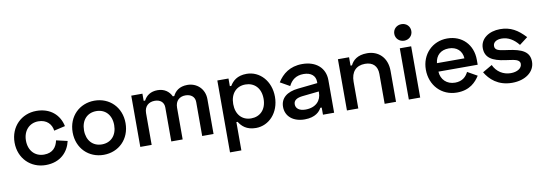

<svg xmlns="http://www.w3.org/2000/svg" viewBox="-65 -1175 5182 1830"><g transform="rotate(-10 2526.5 -260.0)"><path d="M34 -248C34 -95 145 14 291 14C433 14 512 -73 535 -176L427 -201C414 -138 377 -87 292 -87C204 -87 144 -151 144 -248C144 -345 206 -409 291 -409C373 -409 418 -358 426 -295L534 -320C511 -431 425 -510 290 -510C145 -510 34 -401 34 -248Z M596 -248C596 -93 707 14 852 14C997 14 1108 -93 1108 -248C1108 -403 997 -510 852 -510C707 -510 596 -403 596 -248ZM706 -248C706 -347 765 -409 852 -409C939 -409 998 -347 998 -248C998 -149 939 -87 852 -87C765 -87 706 -149 706 -248Z M1207 -496V0H1317V-307C1317 -375 1361 -409 1418 -409C1471 -409 1507 -380 1507 -329V0H1617V-307C1617 -375 1659 -409 1715 -409C1768 -409 1806 -380 1806 -329V0H1916V-337C1916 -439 1840 -504 1751 -504C1672 -504 1631 -465 1610 -421H1596C1573 -469 1529 -504 1462 -504C1395 -504 1352 -472 1329 -427H1315V-496Z M2040 200H2150V-74H2162C2189 -31 2233 14 2325 14C2452 14 2554 -95 2554 -248C2554 -401 2452 -510 2325 -510C2233 -510 2189 -466 2162 -422H2148V-496H2040ZM2296 -84C2209 -84 2150 -146 2150 -248C2150 -350 2209 -412 2296 -412C2381 -412 2444 -353 2444 -248C2444 -143 2381 -84 2296 -84Z M2623 -375 2715 -323C2742 -378 2786 -414 2859 -414C2933 -414 2974 -376 2974 -319V-306L2784 -286C2675 -275 2613 -223 2613 -139C2613 -47 2686 14 2797 14C2901 14 2945 -36 2961 -69H2975V0H3083V-316C3083 -433 2997 -510 2863 -510C2743 -510 2670 -450 2623 -375ZM2727 -144C2727 -184 2761 -202 2813 -208L2974 -225V-214C2974 -138 2922 -77 2820 -77C2760 -77 2727 -104 2727 -144Z M3207 -496V0H3317V-259C3317 -354 3367 -408 3453 -408C3529 -408 3572 -366 3572 -289V0H3682V-299C3682 -431 3597 -504 3490 -504C3396 -504 3351 -461 3329 -415H3315V-496Z M3778 -640C3778 -594 3815 -560 3861 -560C3907 -560 3943 -594 3943 -640C3943 -687 3907 -720 3861 -720C3815 -720 3778 -687 3778 -640ZM3916 -496H3806V0H3916Z M4015 -252C4015 -100 4121 14 4271 14C4396 14 4456 -54 4492 -110L4398 -163C4377 -120 4340 -82 4269 -82C4189 -82 4134 -136 4130 -213H4510V-261C4510 -407 4410 -510 4266 -510C4122 -510 4015 -400 4015 -252ZM4130 -295C4138 -369 4187 -414 4265 -414C4341 -414 4392 -368 4396 -295Z M4585 -360C4585 -267 4653 -227 4778 -210L4806 -206C4859 -198 4916 -194 4916 -150C4916 -106 4868 -79 4808 -79C4736 -79 4672 -118 4641 -187L4548 -133C4590 -62 4667 14 4805 14C4934 14 5025 -55 5025 -152C5025 -249 4952 -283 4817 -301L4789 -305C4736 -313 4694 -319 4694 -361C4694 -397 4727 -419 4777 -419C4839 -419 4894 -387 4940 -329L5020 -390C4948 -468 4879 -510 4778 -510C4671 -510 4585 -452 4585 -360Z"/></g></svg>

Font: Space Text SemiBold
Style: Regular
Weight: 600
Designer: Florian Karsten (Space Text), Colophon Foundry (Space Mono)
Foundry: Florian Karsten
Version: Version 1.003;PS 001.003;hotconv 1.0.88;makeotf.lib2.5.64775